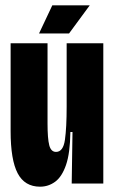

<svg xmlns="http://www.w3.org/2000/svg" viewBox="-20 -691 431 723"><path d="M131 12Q73 12 46.5 -38.5Q20 -89 20 -197V-528H159V-226Q159 -169 165.5 -144Q172 -119 191 -119Q218 -119 224.5 -164.5Q231 -210 231 -290V-528H369V-253V0H250L253 -194H245Q244 -114 228.5 -69.5Q213 -25 187.5 -6.5Q162 12 131 12ZM240 -565H127L177 -671H318Z"/></svg>

Font: Bricolage Grotesque 96pt Condensed Bricolage Grotesque 48pt Condensed Regular
Style: Bold
Weight: 700
Width: 3
Designer: Mathieu Triay
Foundry: Atelier Triay
Version: Version 1.001; ttfautohint (v1.8.4.7-5d5b);gftools[0.9.33.de